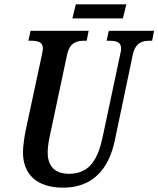

<svg xmlns="http://www.w3.org/2000/svg" viewBox="-20 -856 731 886"><path d="M314 -771H547L563 -836H330ZM272 10C404 10 482 -72 510 -209L592 -600C604 -660 637 -668 671 -668H682L691 -714H482L472 -668H482C515 -668 539 -663 539 -632C539 -626 537 -613 534 -602L455 -230C434 -127 397 -54 299 -54C235 -54 200 -87 200 -153C200 -180 206 -213 214 -248L289 -601C301 -660 334 -668 369 -668H380L389 -714H121L111 -668H121C154 -668 178 -663 178 -632C178 -626 176 -617 172 -597L98 -252C93 -228 86 -180 86 -154C86 -50 151 10 272 10Z"/></svg>

Font: Noto Serif Condensed Semi
Style: Italic
Weight: 600
Width: 3
Italic angle: -12°
Designer: Monotype Design Team
Foundry: Monotype Imaging Inc.
Version: Version 1.901